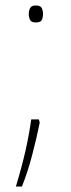

<svg xmlns="http://www.w3.org/2000/svg" viewBox="-20 -552 260 701"><path d="M85 -501Q85 -513 90 -522.5Q95 -532 110 -532Q128 -532 132.5 -522.5Q137 -513 137 -501Q137 -488 132.5 -479Q128 -470 110 -470Q95 -470 90 -479Q85 -488 85 -501ZM125 -104Q114 -49 97.5 14Q81 77 60 129H38Q60 56 73 -1.5Q86 -59 94 -116H122Z"/></svg>

Font: Noto Sans Thai Looped UI Narrow Thin
Style: Regular
Weight: 100
Width: 4
Designer: Cadson Demak Team
Foundry: Cadson Demak Co., Ltd.
Version: Version 1.000; ttfautohint (v1.8.4.7-5d5b)